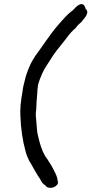

<svg xmlns="http://www.w3.org/2000/svg" viewBox="-20 -738 447 939"><path d="M90 -290C82 -245 77 -206 80 -166C82 -109 91 -49 104 -2C109 20 117 36 125 53H126C143 82 157 110 177 139C182 151 190 162 202 169C205 173 207 177 216 179C234 185 253 174 259 166C261 164 262 162 263 159C264 154 264 153 262 145C260 128 254 115 247 102C238 82 224 59 212 41C194 19 182 -12 173 -45L166 -73C162 -90 160 -108 159 -127C158 -154 152 -174 157 -200V-201C158 -230 160 -260 163 -291V-292C163 -299 163 -301 164 -307C165 -311 165 -313 165 -319C170 -339 178 -360 188 -382L189 -383C194 -398 210 -419 220 -436L241 -469C259 -495 291 -532 308 -555C321 -574 336 -589 351 -602C357 -613 371 -624 380 -632C386 -644 403 -654 407 -678V-679C407 -685 404 -690 399 -694C389 -737 358 -713 341 -692L336 -689V-687C334 -685 330 -683 326 -680C307 -664 294 -650 275 -628L267 -619C225 -571 186 -509 150 -461V-460C148 -457 145 -452 141 -446C128 -424 118 -400 109 -373C107 -368 105 -362 104 -356C100 -336 92 -314 90 -290Z"/></svg>

Font: Scribbler
Style: ExBdIta
Weight: 800
Designer: Mew Too
Foundry: Cannot Into Space Fonts
Version: Version 1.001